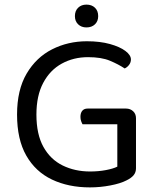

<svg xmlns="http://www.w3.org/2000/svg" viewBox="-20 -800 679 833"><path d="M570 -287V-70Q570 -52 559.5 -39.5Q549 -27 528 -17Q503 -4 459 4.5Q415 13 370 13Q277 13 205.5 -21Q134 -55 94 -125Q54 -195 54 -303Q54 -410 95.5 -480.5Q137 -551 206 -586Q275 -621 357 -621Q414 -621 457 -609Q500 -597 524 -579Q548 -561 548 -542Q548 -529 540 -518.5Q532 -508 521 -503Q494 -521 457 -536.5Q420 -552 362 -552Q299 -552 248 -524Q197 -496 167.5 -440.5Q138 -385 138 -303Q138 -217 168.5 -162.5Q199 -108 252 -82Q305 -56 371 -56Q407 -56 439 -62Q471 -68 489 -77V-261H338Q335 -266 332 -274.5Q329 -283 329 -293Q329 -310 337 -319.5Q345 -329 360 -329H527Q545 -329 557.5 -317.5Q570 -306 570 -287ZM406 -730Q406 -708 392 -694.5Q378 -681 355 -681Q333 -681 319 -694.5Q305 -708 305 -730Q305 -753 319 -766.5Q333 -780 355 -780Q378 -780 392 -766.5Q406 -753 406 -730Z"/></svg>

Font: Baloo Tammudu 2
Style: Regular
Weight: 400
Designer: Maithili Shingre, Omkar Shende and Ek Type
Foundry: Ek Type
Version: Version 1.700